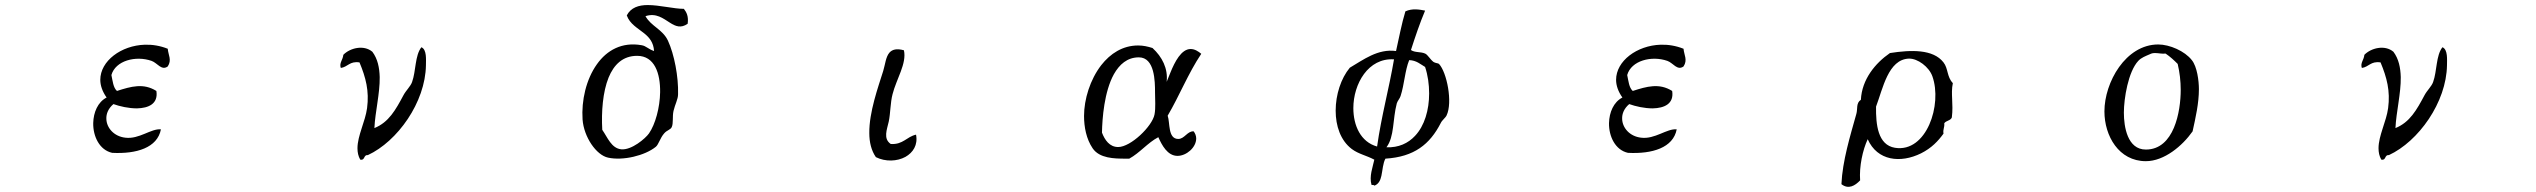

<svg xmlns="http://www.w3.org/2000/svg" viewBox="-20 -668 10040 760"><path d="M644 -405C661 -431 646 -450 644 -475C614 -487 583 -492 553 -491C460 -488 377 -427 377 -352C377 -330 385 -306 402 -282C367 -264 350 -223 349 -181C348 -128 374 -74 424 -63C520 -58 603 -83 617 -156C578 -160 531 -116 476 -123C431 -128 402 -162 401 -197C400 -218 409 -239 429 -256C454 -247 489 -239 522 -239C568 -240 607 -257 599 -308C548 -340 499 -326 443 -308C428 -321 426 -348 421 -371C437 -428 517 -449 580 -427C603 -419 619 -387 644 -405Z M1666 -410C1666 -431 1670 -472 1648 -481C1622 -448 1627 -387 1611 -343C1605 -326 1587 -310 1577 -291C1546 -233 1519 -184 1462 -161C1465 -225 1484 -298 1483 -363C1482 -400 1475 -435 1454 -463C1420 -492 1365 -478 1339 -451C1337 -430 1322 -419 1329 -399C1357 -403 1364 -427 1403 -421C1428 -361 1442 -308 1433 -240C1426 -187 1395 -131 1395 -81C1395 -65 1398 -50 1406 -36C1426 -32 1418 -56 1436 -54C1553 -108 1664 -263 1666 -410Z M2702 -574C2706 -603 2698 -619 2687 -633C2647 -633 2591 -648 2544 -648C2508 -648 2477 -638 2461 -607C2473 -573 2504 -557 2530 -536C2550 -520 2567 -500 2569 -466C2545 -474 2538 -486 2520 -489C2442 -503 2382 -469 2343 -414C2300 -354 2281 -270 2286 -195C2291 -126 2340 -54 2387 -44C2446 -31 2533 -52 2576 -87C2587 -96 2593 -122 2609 -140C2620 -153 2634 -154 2639 -165C2646 -180 2641 -207 2646 -229C2652 -255 2664 -275 2664 -295C2666 -364 2649 -453 2624 -507C2603 -552 2557 -564 2535 -604C2577 -618 2605 -595 2632 -578C2654 -564 2675 -555 2702 -574ZM2593 -303C2592 -242 2574 -176 2549 -140C2535 -120 2480 -73 2439 -77C2400 -81 2385 -124 2364 -154C2360 -226 2366 -304 2389 -361C2410 -412 2445 -447 2502 -447C2571 -447 2594 -378 2593 -303Z M3606 -135C3569 -127 3555 -95 3506 -98C3475 -119 3491 -155 3498 -187C3505 -220 3504 -261 3513 -295C3528 -355 3570 -417 3558 -469C3529 -477 3512 -472 3501 -460C3486 -443 3484 -413 3476 -387C3456 -323 3420 -224 3421 -141C3421 -105 3429 -72 3447 -46C3485 -27 3531 -29 3564 -47C3594 -64 3614 -94 3606 -135Z M4735 -455C4723 -465 4709 -474 4693 -474C4656 -474 4630 -423 4613 -381C4607 -367 4598 -344 4598 -344C4604 -397 4580 -443 4542 -478C4523 -484 4505 -488 4485 -488C4424 -488 4375 -456 4339 -410C4295 -353 4271 -275 4271 -209C4271 -165 4280 -118 4305 -81C4332 -41 4391 -40 4434 -40H4450C4492 -63 4523 -103 4565 -125C4579 -94 4601 -51 4641 -51C4676 -51 4715 -84 4715 -120C4715 -130 4711 -140 4705 -148C4680 -150 4669 -118 4644 -118C4602 -118 4612 -183 4602 -210C4649 -290 4683 -377 4735 -455ZM4552 -302C4552 -275 4555 -241 4550 -215C4541 -168 4456 -86 4406 -86C4372 -86 4353 -114 4342 -143C4343 -200 4351 -305 4389 -374C4411 -413 4442 -441 4488 -441C4551 -441 4552 -346 4552 -302Z M5706 -211C5731 -263 5707 -382 5676 -415C5673 -418 5661 -418 5654 -423C5640 -434 5632 -451 5621 -456C5603 -464 5581 -459 5565 -470C5582 -523 5600 -576 5621 -626C5600 -630 5571 -636 5543 -623C5528 -574 5518 -519 5506 -466C5434 -476 5376 -431 5323 -400C5288 -358 5267 -293 5267 -230C5267 -170 5286 -112 5331 -78C5358 -58 5388 -53 5420 -36C5414 -7 5399 30 5409 64C5413 65 5419 63 5420 67C5437 61 5444 46 5448 28C5453 5 5454 -22 5464 -40C5578 -47 5640 -97 5683 -181C5688 -192 5702 -202 5706 -211ZM5637 -298C5637 -233 5619 -170 5581 -130C5554 -101 5516 -83 5468 -85C5500 -127 5492 -195 5509 -259C5512 -269 5521 -278 5524 -288C5539 -334 5541 -388 5558 -430C5587 -429 5602 -414 5621 -403C5632 -370 5637 -334 5637 -298ZM5498 -433C5478 -316 5448 -209 5431 -88C5366 -106 5337 -171 5337 -240C5337 -336 5396 -440 5498 -433Z M6644 -405C6661 -431 6646 -450 6644 -475C6614 -487 6583 -492 6553 -491C6460 -488 6377 -427 6377 -352C6377 -330 6385 -306 6402 -282C6367 -264 6350 -223 6349 -181C6348 -128 6374 -74 6424 -63C6520 -58 6603 -83 6617 -156C6578 -160 6531 -116 6476 -123C6431 -128 6402 -162 6401 -197C6400 -218 6409 -239 6429 -256C6454 -247 6489 -239 6522 -239C6568 -240 6607 -257 6599 -308C6548 -340 6499 -326 6443 -308C6428 -321 6426 -348 6421 -371C6437 -428 6517 -449 6580 -427C6603 -419 6619 -387 6644 -405Z M7710 -339C7686 -364 7692 -397 7673 -421C7632 -474 7544 -471 7461 -458C7403 -418 7350 -354 7346 -273C7326 -260 7334 -237 7328 -217C7304 -131 7273 -31 7269 61C7297 83 7323 67 7343 46C7339 -9 7353 -74 7373 -117C7411 -31 7503 -21 7584 -61C7626 -82 7652 -110 7673 -139C7670 -157 7678 -163 7676 -180C7683 -191 7701 -190 7706 -203C7713 -258 7701 -296 7710 -339ZM7629 -366C7669 -254 7606 -63 7481 -83C7413 -94 7405 -175 7406 -246C7433 -317 7454 -433 7536 -436C7571 -437 7616 -403 7629 -366Z M8684 -315C8684 -348 8677 -404 8656 -430C8628 -466 8568 -492 8523 -492C8394 -492 8310 -342 8310 -227C8310 -130 8367 -30 8474 -30C8547 -30 8619 -91 8659 -148C8671 -203 8684 -259 8684 -315ZM8612 -312C8612 -227 8586 -76 8474 -76C8401 -76 8387 -166 8387 -222C8387 -278 8404 -384 8444 -427C8456 -440 8473 -446 8489 -453C8497 -457 8502 -458 8511 -458C8525 -458 8538 -454 8552 -456C8570 -444 8585 -430 8600 -415C8608 -381 8612 -347 8612 -312Z M9666 -410C9666 -431 9670 -472 9648 -481C9622 -448 9627 -387 9611 -343C9605 -326 9587 -310 9577 -291C9546 -233 9519 -184 9462 -161C9465 -225 9484 -298 9483 -363C9482 -400 9475 -435 9454 -463C9420 -492 9365 -478 9339 -451C9337 -430 9322 -419 9329 -399C9357 -403 9364 -427 9403 -421C9428 -361 9442 -308 9433 -240C9426 -187 9395 -131 9395 -81C9395 -65 9398 -50 9406 -36C9426 -32 9418 -56 9436 -54C9553 -108 9664 -263 9666 -410Z"/></svg>

Font: Yuji Syuku Std R
Style: Regular
Weight: 400
Designer: Kataoka Yuji
Foundry: Kinuta Font Factory
Version: Version 3.000;hotconv 1.0.111;makeotfexe 2.5.65597